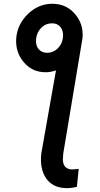

<svg xmlns="http://www.w3.org/2000/svg" viewBox="-20 -785 524 1008"><path d="M64.9 -580.6Q69.8 -656.7 127 -711.9Q184.1 -767.1 260.3 -765.1Q330.6 -763.2 375.2 -709.7Q419.9 -656.2 413.1 -584.5L312 21.5L310.1 50.8Q310.1 102.1 356.4 104.5Q362.3 105 393.1 101.6L383.8 195.8Q352.1 203.6 325.7 202.6Q256.3 200.7 222.2 151.1Q188 101.6 196.8 21L273.9 -415.5Q243.2 -404.8 216.8 -405.8Q148.4 -406.7 104.7 -458.5Q61 -510.3 64.9 -580.6ZM227.5 -507.8Q258.8 -507.8 282.5 -530.3Q306.2 -552.7 310.5 -588.4Q314 -621.6 298.1 -642.1Q282.2 -662.6 253.9 -662.6Q220.2 -662.6 197 -639.6Q173.8 -616.7 169.4 -581.1Q166 -546.9 182.6 -527.3Q199.2 -507.8 227.5 -507.8Z"/></svg>

Font: Roboto Medium
Style: Italic
Weight: 500
Italic angle: -12°
Designer: Google
Version: Version 2.134; 2016